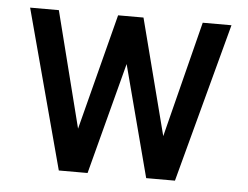

<svg xmlns="http://www.w3.org/2000/svg" viewBox="-42 -556 784 607"><g transform="rotate(5 349.5 -252.5)"><path d="M450 0 577.8 -505H669L533.8 0ZM165.2 0 30 -505H121.2L249 0ZM179 0 309.2 -505H389.2L256.5 0ZM442.5 0 309.8 -505H389.8L520 0Z"/></g></svg>

Font: Akshar Light
Style: Regular
Weight: 300
Designer: Tall Chai
Foundry: Tall Chai
Version: Version 1.100